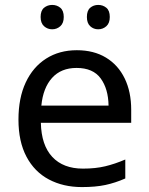

<svg xmlns="http://www.w3.org/2000/svg" viewBox="-20 -750 604 780"><path d="M292 -546Q361 -546 410.5 -516Q460 -486 486.5 -431.5Q513 -377 513 -304V-251H146Q148 -160 192.5 -112.5Q237 -65 317 -65Q368 -65 407.5 -74.5Q447 -84 489 -102V-25Q448 -7 408 1.5Q368 10 313 10Q237 10 178.5 -21Q120 -52 87.5 -113.5Q55 -175 55 -264Q55 -352 84.5 -415Q114 -478 167.5 -512Q221 -546 292 -546ZM291 -474Q228 -474 191.5 -433.5Q155 -393 148 -321H421Q420 -389 389 -431.5Q358 -474 291 -474ZM145 -681Q145 -707 159 -718.5Q173 -730 192 -730Q211 -730 225 -718.5Q239 -707 239 -681Q239 -656 225 -643.5Q211 -631 192 -631Q173 -631 159 -643.5Q145 -656 145 -681ZM333 -681Q333 -707 346.5 -718.5Q360 -730 379 -730Q398 -730 412 -718.5Q426 -707 426 -681Q426 -656 412 -643.5Q398 -631 379 -631Q360 -631 346.5 -643.5Q333 -656 333 -681Z"/></svg>

Font: Noto Sans Javanese
Style: Regular
Weight: 400
Designer: Monotype Design Team
Foundry: Monotype Imaging Inc.
Version: Version 2.004